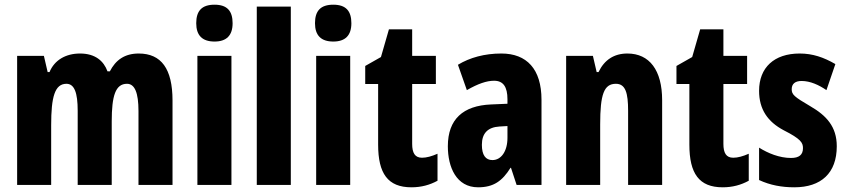

<svg xmlns="http://www.w3.org/2000/svg" viewBox="-20 -788 3611 818"><path d="M571 -560C512 -560 473 -533 448 -484H438C422 -528 386 -560 321 -560C260 -560 212 -532 191 -481H183L167 -550H53V0H198V-255C198 -374 213 -431 263 -431C297 -431 311 -393 311 -316V0H456V-271C456 -380 472 -431 521 -431C554 -431 570 -393 570 -315V0H715V-360C715 -495 667 -560 571 -560Z M894 -768C840 -768 816 -742 816 -689C816 -637 842 -611 894 -611C945 -611 971 -637 971 -689C971 -741 948 -768 894 -768ZM966 -550H821V0H966Z M1219 0V-760H1074V0Z M1400 -768C1346 -768 1322 -742 1322 -689C1322 -637 1348 -611 1400 -611C1451 -611 1477 -637 1477 -689C1477 -741 1454 -768 1400 -768ZM1472 -550H1327V0H1472Z M1778 -116C1748 -116 1736 -136 1736 -175V-430H1837V-550H1736V-663H1637L1603 -545L1536 -507V-430H1591V-172C1591 -49 1632 10 1733 10C1775 10 1811 0 1844 -18V-133C1819 -122 1797 -116 1778 -116Z M2116 -560C2045 -560 1982 -543 1931 -512L1969 -404C2016 -431 2053 -444 2085 -444C2124 -444 2142 -418 2142 -365V-346L2072 -343C1953 -338 1888 -280 1888 -165C1888 -76 1924 10 2017 10C2083 10 2120 -17 2155 -73H2157L2181 0H2287V-363C2287 -494 2224 -560 2116 -560ZM2108 -249 2142 -251V-201C2142 -143 2115 -106 2078 -106C2049 -106 2033 -127 2033 -171C2033 -220 2058 -246 2108 -249Z M2653 -560C2596 -560 2555 -533 2530 -481H2522L2506 -550H2392V0H2537V-258C2537 -386 2553 -431 2604 -431C2645 -431 2656 -392 2656 -316V0H2801V-361C2801 -489 2747 -560 2653 -560Z M3104 -116C3074 -116 3062 -136 3062 -175V-430H3163V-550H3062V-663H2963L2929 -545L2862 -507V-430H2917V-172C2917 -49 2958 10 3059 10C3101 10 3137 0 3170 -18V-133C3145 -122 3123 -116 3104 -116Z M3545 -165C3545 -249 3500 -296 3433 -335C3363 -376 3353 -385 3353 -408C3353 -431 3368 -443 3395 -443C3432 -443 3469 -426 3501 -404L3539 -515C3489 -544 3442 -560 3387 -560C3278 -560 3214 -500 3214 -401C3214 -322 3251 -269 3319 -233C3392 -196 3401 -180 3401 -157C3401 -128 3384 -115 3350 -115C3301 -115 3252 -135 3214 -159V-21C3261 1 3311 10 3364 10C3478 10 3545 -50 3545 -165Z"/></svg>

Font: Noto Sans Thai Looped ExtraCondensed ExtraBold
Style: Regular
Weight: 800
Width: 2
Designer: Sasikarn Vongin, Ben Mitchell
Foundry: The Fontpad Ltd
Version: Version 1.001